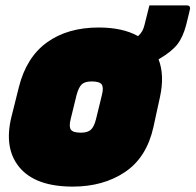

<svg xmlns="http://www.w3.org/2000/svg" viewBox="-20 -672 725 712"><path d="M346 -570Q435 -570 492 -538L494 -540Q510 -554 516 -580L534 -652H672Q688 -652 684 -636Q683 -630 681 -623Q679 -616 671 -582Q659 -535 638 -508Q617 -481 573 -455L568 -452Q591 -393 573 -311L549 -201Q524 -88 443.5 -34Q363 20 250 20Q112 20 52.5 -51Q-7 -122 23 -241L50 -349Q78 -460 154.5 -515Q231 -570 346 -570ZM320 -370Q295 -370 283.5 -359.5Q272 -349 264 -320L242 -230Q235 -202 243 -191Q251 -180 280 -180Q305 -180 317 -191Q329 -202 336 -230L358 -320Q365 -348 357 -359Q349 -370 320 -370Z"/></svg>

Font: Recursive Sn Lnr St XBk
Style: Italic
Weight: 1000
Italic angle: -15°
Version: Version 1.079;hotconv 1.0.112;makeotfexe 2.5.65598; ttfautoh